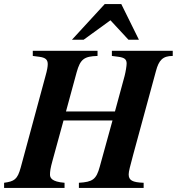

<svg xmlns="http://www.w3.org/2000/svg" viewBox="-44 -917 863 937"><path d="M505 -329 443 -104C426 -41 408 -29 341 -25V0H657V-25C602 -27 584 -37 584 -66C584 -81 591 -105 606 -162L717 -570C731 -623 750 -644 799 -644V-669H502V-644L533 -640C564 -636 574 -627 574 -607C574 -595 569 -565 564 -546L517 -373H278L330 -564C348 -629 367 -642 432 -644V-669H116V-644L147 -640C178 -636 189 -626 189 -604C189 -592 186 -574 178 -546L57 -99C41 -41 26 -32 -24 -25V0H271V-25C207 -30 200 -50 200 -65C200 -80 202 -96 212 -132L266 -329ZM583 -723H634L548 -897H467L307 -723H364L495 -818Z"/></svg>

Font: STIXGeneral
Style: Bold Italic
Weight: 700
Italic angle: -16.33°
Designer: MicroPress Inc., with final additions and corrections provided by Coen Hoffman, Elsevier (retired)
Version: Version 1.1.0